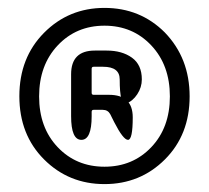

<svg xmlns="http://www.w3.org/2000/svg" viewBox="-20 -823 530 486"><path d="M397 -741Q460 -676 460 -579Q460 -482 397.5 -419.5Q335 -357 244.5 -357Q154 -357 91.5 -419.5Q29 -482 29 -579.5Q29 -677 91.5 -740Q154 -803 244.5 -803Q335 -803 397 -741ZM126 -450.5Q173 -401 244.5 -401Q316 -401 363 -450.5Q410 -500 410 -579Q410 -658 363 -708Q316 -758 244.5 -758Q173 -758 126 -708Q79 -658 79 -579Q79 -500 126 -450.5ZM186 -469Q160 -469 160 -529V-635Q160 -695 220 -695H250Q289 -695 314 -677Q339 -659 339 -622Q339 -602 327.5 -584.5Q316 -567 299.5 -561Q283 -555 283 -622Q283 -654 241 -654H217Q212 -654 212 -649V-588Q212 -583 217 -583H256Q316 -583 316 -526Q316 -469 304 -469Q292 -469 269 -514L259 -534Q253 -545 240 -545H217Q212 -545 212 -540V-529Q212 -469 186 -469Z"/></svg>

Font: Resource Han Rounded JP Medium
Style: Regular
Weight: 500
Designer: Cyano Hao (round all glyphs); Ryoko NISHIZUKA 西塚涼子 (kana, bopomofo & ideographs); Paul D. Hunt (Latin, Greek & Cyrillic)
Foundry: Cyano Hao
Version: 0.990